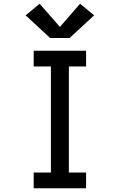

<svg xmlns="http://www.w3.org/2000/svg" viewBox="-20 -1006 640 1026"><path d="M160 0V-84H252V-651H160V-735H440V-651H348V-84H440V0ZM248 -803 117 -924 192 -986 300 -862 408 -986 483 -924 352 -803Z"/></svg>

Font: Zed Mono Medium Extended
Style: Regular
Weight: 500
Width: 7
Monospace: yes
Designer: Belleve Invis
Foundry: Belleve Invis
Version: Version 1.0.0; ttfautohint (v1.8.4)